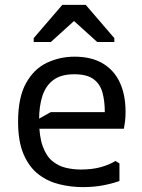

<svg xmlns="http://www.w3.org/2000/svg" viewBox="-20 -754 581 786"><path d="M54 -256Q54 -355 86.5 -413.5Q119 -472 172 -497Q225 -522 285 -522Q354 -522 400.5 -494.5Q447 -467 470.5 -416.5Q494 -366 494 -296Q494 -276 492 -259Q490 -242 487 -227H98V-245L188 -295H409Q409 -340 399.5 -375Q390 -410 363 -430Q336 -450 284 -450Q230 -450 198.5 -426.5Q167 -403 153.5 -361Q140 -319 140 -263Q140 -196 155 -155Q170 -114 195 -94Q220 -74 250 -67Q280 -60 310 -60Q357 -60 391.5 -69.5Q426 -79 453 -95L469 -85V-13Q438 -2 400.5 5Q363 12 319 12Q271 12 223.5 0.5Q176 -11 138 -40Q100 -69 77 -121.5Q54 -174 54 -256ZM235 -734H331L448 -598V-582H378L283 -668L188 -582H118V-598Z"/></svg>

Font: AR One Sans
Style: Regular
Weight: 400
Designer: Niteesh Yadav
Foundry: Niteesh Yadav
Version: Version 1.001;gftools[0.9.33]